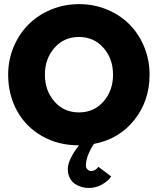

<svg xmlns="http://www.w3.org/2000/svg" viewBox="-20 -692 789 930"><path d="M19.5 -330.5Q19.5 -401.5 46 -464.8Q72.5 -528 118 -573.5Q163.5 -619 227.2 -645.5Q291 -672 362.5 -672Q435 -672 498.8 -645.5Q562.5 -619 607.5 -573.5Q652.5 -528 678.5 -464.8Q704.5 -401.5 704.5 -330.5Q704.5 -203.5 630.5 -110.8Q556.5 -18 435 5Q419.5 27 407.8 56Q396 85 396 111Q396 121.5 404.2 129Q412.5 136.5 420.5 136.5Q432 136.5 441.8 130.2Q451.5 124 456.5 116L518.5 162.5Q505 184 475 201.2Q445 218.5 409 218.5Q392 218.5 375.5 213.8Q359 209 343.2 198.8Q327.5 188.5 318 169.8Q308.5 151 308.5 126.5Q308.5 81.5 362.5 12Q261.5 12 182.8 -33.2Q104 -78.5 61.8 -156.5Q19.5 -234.5 19.5 -330.5ZM197.5 -330.5Q197.5 -253 243.8 -200.2Q290 -147.5 362.5 -147.5Q435 -147.5 481.2 -200.2Q527.5 -253 527.5 -330.5Q527.5 -407.5 481.2 -460.2Q435 -513 362.5 -513Q290 -513 243.8 -460.2Q197.5 -407.5 197.5 -330.5Z"/></svg>

Font: League Spartan ExtraBold
Style: Regular
Weight: 800
Foundry: The League of Moveable Type
Version: Version 2.002